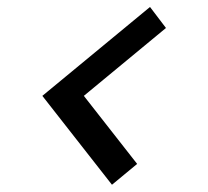

<svg xmlns="http://www.w3.org/2000/svg" viewBox="-20 -504 586 540"><path d="M365.7 -43 294.9 15.6 99.1 -234.4 401.9 -484.4 446.8 -425.3 215.8 -234.4Z"/></svg>

Font: Anonymous Pro
Style: Bold Italic
Weight: 700
Italic angle: -12°
Monospace: yes
Designer: Mark Simonson
Version: Version 1.003